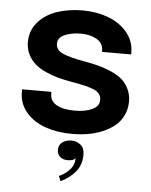

<svg xmlns="http://www.w3.org/2000/svg" viewBox="-54 -585 671 854"><g transform="rotate(5 281.5 -157.5)"><path d="M280.3 11.2Q215.3 11.2 162.4 -7.1Q109.4 -25.4 75.9 -64Q42.5 -102.5 42.5 -155.3V-167H173.3V-158.2Q173.3 -126 202.6 -109.4Q231.9 -92.8 284.7 -92.8Q330.6 -92.8 361.6 -107.2Q392.6 -121.6 392.6 -149.4Q392.6 -179.2 362.8 -193.1Q333 -207 258.8 -219.2Q225.6 -225.1 198 -232.4Q170.4 -239.7 141.8 -252.7Q113.3 -265.6 94 -282.2Q74.7 -298.8 62.3 -323.7Q49.8 -348.6 49.8 -378.9Q49.8 -429.7 81.5 -466.8Q113.3 -503.9 165 -522Q216.8 -540 281.7 -540Q343.3 -540 395.3 -520.5Q447.3 -501 479.7 -462.2Q512.2 -423.3 512.2 -372.1V-363.8H381.8V-370.6Q381.8 -402.8 352.5 -419.7Q323.2 -436.5 281.7 -436.5Q240.7 -436.5 210 -423.3Q179.2 -410.2 179.2 -382.3Q179.2 -354.5 210.7 -340.3Q242.2 -326.2 309.6 -314.5Q343.3 -308.6 369.1 -302Q395 -295.4 425 -282.7Q455.1 -270 474.9 -253.9Q494.6 -237.8 507.8 -212.2Q521 -186.5 521 -154.3Q521 -120.6 507.6 -92.5Q494.1 -64.5 471.4 -45.7Q448.7 -26.9 417.7 -13.7Q386.7 -0.5 352.3 5.4Q317.9 11.2 280.3 11.2ZM271.5 129.4Q250.5 129.4 237.5 117.9Q224.6 106.4 224.6 86.9Q224.6 64.5 241.5 52.7Q258.3 41 281.7 41Q304.7 41 322.3 55.2Q339.8 69.3 339.8 98.1Q339.8 146.5 312.3 177.7Q284.7 209 248 225.1L239.3 202.6Q265.6 191.9 286.1 169.7Q306.6 147.5 306.6 116.2Q299.8 129.4 271.5 129.4Z"/></g></svg>

Font: Epilogue SemiBold
Style: Regular
Weight: 600
Designer: Tyler Finck
Foundry: Etcetera Type Co
Version: Version 2.112